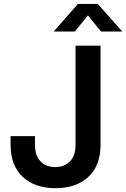

<svg xmlns="http://www.w3.org/2000/svg" viewBox="-20 -964 651 994"><path d="M266.6 10.3Q160.6 10.3 97.7 -48.3Q34.7 -106.9 34.7 -215.3V-259.3H161.1V-214.4Q161.1 -158.2 189.7 -128.7Q218.3 -99.1 266.1 -99.1Q314 -99.1 342.5 -128.7Q371.1 -158.2 371.1 -214.8V-727.5H500.5V-214.4Q500.5 -106.4 437.3 -48.1Q374 10.3 266.6 10.3ZM367.7 -800.8H259.8V-802.7L383.3 -943.8H486.3L611.3 -802.7V-800.8H502.9L435.1 -884.3Z"/></svg>

Font: Inter 24pt SemiBold
Style: Regular
Weight: 600
Designer: Rasmus Andersson
Foundry: rsms
Version: Version 4.001;git-66647c0bb